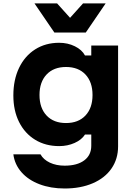

<svg xmlns="http://www.w3.org/2000/svg" viewBox="-20 -878 790 1117"><path d="M356.1 218.6Q274.8 218.6 209.7 193.8Q144.5 169 104.9 123.8Q65.3 78.7 57.7 20H215.7Q232.7 50.5 269.9 68.2Q307.2 85.8 356.1 85.8Q428.6 85.8 469.8 55.2Q511 24.7 511 -30V-95.3H474.5Q455.1 -64.7 413.9 -46.3Q372.7 -28 324.3 -28Q245 -28 184.6 -64.8Q124.2 -101.7 90.9 -168.3Q57.7 -234.8 57.7 -322.6Q57.7 -413.8 90.9 -483.1Q124.2 -552.5 184.6 -590.8Q245 -629.1 324.3 -629.1Q374.3 -629.1 415.5 -608.8Q456.7 -588.5 474.5 -555.2H511V-613.1H667V-26.6Q667 46.4 628.8 102Q590.5 157.7 519.9 188.1Q449.3 218.6 356.1 218.6ZM364 -162.2Q435.9 -162.2 477.1 -205.9Q518.3 -249.7 518.3 -325.3Q518.3 -400.9 477.1 -444.6Q435.9 -488.3 364.1 -488.3Q292.3 -488.3 251 -444.6Q209.8 -400.9 209.8 -325.3Q209.8 -249.7 251 -205.9Q292.2 -162.2 364 -162.2ZM479 -688.7H296.3L180.5 -858.4H312L434.4 -722.3H340.8L463.3 -858.4H594.8Z"/></svg>

Font: Martian Mono sWd Rg
Style: Regular
Weight: 400
Width: 6
Monospace: yes
Designer: Roman Shamin
Foundry: Evil Martians
Version: Version 1.000